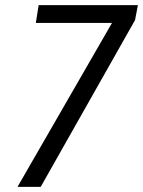

<svg xmlns="http://www.w3.org/2000/svg" viewBox="-20 -725 555 745"><path d="M48 0 437 -675 436 -636H119L130 -705H515L504 -647L138 0Z"/></svg>

Font: Nunito Sans 10pt Condensed
Style: Italic
Weight: 400
Width: 3
Italic angle: -9°
Designer: Vernon Adams
Foundry: Vernon Adams
Version: Version 3.101;gftools[0.9.27]